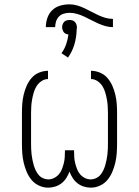

<svg xmlns="http://www.w3.org/2000/svg" viewBox="-20 -856 640 884"><path d="M202 8Q180 8 159.5 -1.5Q139 -11 125 -28Q111 -45 102.5 -65.5Q94 -86 89 -107.5Q84 -129 82.5 -151Q81 -173 81 -195V-335Q81 -356 82.5 -377.5Q84 -399 89 -420Q94 -441 102.5 -460.5Q111 -480 125 -496.5Q139 -513 159.5 -521.5Q180 -530 201 -530V-492Q185 -492 171 -482.5Q157 -473 148.5 -459.5Q140 -446 135.5 -430.5Q131 -415 128 -399Q125 -383 124 -367Q123 -351 123 -335V-195Q123 -182 123.5 -169.5Q124 -157 125.5 -144.5Q127 -132 129.5 -119.5Q132 -107 135.5 -95Q139 -83 144.5 -71.5Q150 -60 158 -50.5Q166 -41 178 -35.5Q190 -30 202 -30Q216 -30 229 -36.5Q242 -43 251 -53.5Q260 -64 265 -77Q270 -90 273.5 -103.5Q277 -117 278 -131Q279 -145 279 -159V-164H321V-159Q321 -145 322 -131Q323 -117 326.5 -103.5Q330 -90 335 -77Q340 -64 349 -53.5Q358 -43 371 -36.5Q384 -30 398 -30Q410 -30 422 -35.5Q434 -41 442 -50.5Q450 -60 455.5 -71.5Q461 -83 464.5 -95Q468 -107 470.5 -119.5Q473 -132 474.5 -144.5Q476 -157 476.5 -169.5Q477 -182 477 -195V-335Q477 -351 476 -367Q475 -383 472 -399Q469 -415 464.5 -430.5Q460 -446 451.5 -459.5Q443 -473 429 -482.5Q415 -492 399 -492V-530Q420 -530 440.5 -521.5Q461 -513 475 -496.5Q489 -480 497.5 -460.5Q506 -441 511 -420Q516 -399 517.5 -377.5Q519 -356 519 -335V-195Q519 -173 517.5 -151Q516 -129 511 -107.5Q506 -86 497.5 -65.5Q489 -45 475 -28Q461 -11 440.5 -1.5Q420 8 398 8Q382 8 366 3Q350 -2 337 -12Q324 -22 315 -36Q306 -50 300 -66Q294 -50 285 -36Q276 -22 263 -12Q250 -2 234 3Q218 8 202 8ZM234 -731H191Q191 -752 198 -773Q205 -794 220.5 -809Q236 -824 257 -830Q278 -836 300 -836Q318 -836 335 -831Q352 -826 368 -818.5Q384 -811 400 -802.5Q416 -794 432 -786.5Q448 -779 465 -774Q482 -769 500 -769V-731Q482 -731 465 -736Q448 -741 432 -748Q416 -755 400 -763.5Q384 -772 368 -779.5Q352 -787 335 -792Q318 -797 300 -797Q287 -797 273.5 -793Q260 -789 251 -779.5Q242 -770 238 -757Q234 -744 234 -731ZM293 -591 263 -611Q277 -630 284.5 -652Q292 -674 295 -697Q289 -698 283 -700.5Q277 -703 273.5 -708Q270 -713 268 -719Q266 -725 266 -731Q266 -737 268.5 -744Q271 -751 275.5 -755.5Q280 -760 286.5 -762Q293 -764 300 -764Q307 -764 313.5 -762Q320 -760 324.5 -755.5Q329 -751 331.5 -744Q334 -737 334 -731V-729L333 -718Q332 -684 322.5 -651.5Q313 -619 293 -591Z"/></svg>

Font: Iosevka Curly XLtEx
Style: Regular
Weight: 200
Width: 7
Monospace: yes
Designer: Belleve Invis
Foundry: Belleve Invis
Version: Version 11.1.0; ttfautohint (v1.8.3)